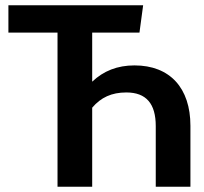

<svg xmlns="http://www.w3.org/2000/svg" viewBox="-20 -711 775 731"><path d="M492 -462C427 -462 374 -441 331 -400V-587H511L525 -691H12V-587H199V0H331V-301C364 -340 405 -359 461 -359C537 -359 573 -316 573 -231V0H705V-232C705 -376 627 -462 492 -462Z"/></svg>

Font: Fira Sans Medium
Style: Regular
Weight: 500
Designer: Carrois Corporate & Edenspiekermann AG
Foundry: Carrois Corporate GbR & Edenspiekermann AG
Version: Version 4.203